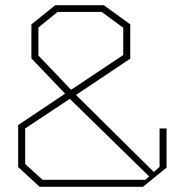

<svg xmlns="http://www.w3.org/2000/svg" viewBox="-20 -720 712 740"><path d="M50 -76V-238L231 -359L101 -495V-626L193 -700H380L482 -626V-494L273 -354L573 -57L595 -77V-225H622V-74L531 0H133ZM455 -508V-613L372 -674H202L128 -614V-506L254 -374ZM540 -27 555 -40 249 -339 77 -225V-88L144 -27Z"/></svg>

Font: Turret Road ExtraLight
Style: Regular
Weight: 275
Designer: Noponies
Foundry: Noponies
Version: Version 1.001; ttfautohint (v1.8)